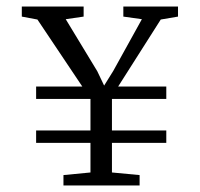

<svg xmlns="http://www.w3.org/2000/svg" viewBox="-20 -570 614 590"><path d="M91 -266V-304H233L95 -510L47 -519V-550H237V-519L182 -511L279 -351L300 -307L328 -352L416 -511L359 -519V-550H527V-519L474 -510L343 -304H491V-266H324V-169H491V-131H324V-40L409 -32V0H175V-32L258 -40V-131H91V-169H258V-266Z"/></svg>

Font: Aikya
Style: Regular
Weight: 400
Designer: Neelakash Kshetrimayum (Latin subset based on Merriweather by Eben Sorkin)
Foundry: Brand New Type
Version: Version 1.00 b005